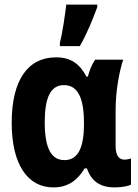

<svg xmlns="http://www.w3.org/2000/svg" viewBox="-20 -807 603 837"><path d="M241 -621V-606H328C361 -663 385 -725 404 -776V-787H269C264 -746 252 -660 241 -621ZM213 10C278 10 319 -23 349 -73H359C380 -12 422 10 480 10C513 10 543 3 551 -2V-116C545 -114 532 -111 523 -111C500 -111 484 -127 484 -171V-328C484 -413 501 -499 517 -547H395C381 -528 370 -500 363 -473H357C327 -529 289 -557 224 -557C101 -557 31 -457 31 -272C31 -89 101 10 213 10ZM261 -109C205 -109 175 -158 175 -274C175 -381 200 -436 259 -436C320 -436 346 -378 346 -272V-266C346 -161 319 -109 261 -109Z"/></svg>

Font: Noto Sans Mono SemiCondensed ExtraBold
Style: Regular
Weight: 800
Width: 4
Designer: Monotype Design Team
Foundry: Monotype Imaging Inc.
Version: Version 2.014